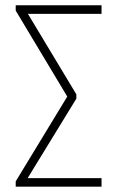

<svg xmlns="http://www.w3.org/2000/svg" viewBox="-20 -702 441 722"><path d="M361.8 -682.1V-649.9H85L267.1 -347.2V-331.1L84 -32.2H361.8V0H39.1V-20L232.9 -338.9L39.1 -662.1V-682.1Z"/></svg>

Font: Fira Sans Compressed UltraLight
Style: Regular
Weight: 200
Width: 1
Designer: Carrois Corporate & Edenspiekermann AG
Foundry: Carrois Corporate GbR & Edenspiekermann AG
Version: Version 4.203;PS 004.203;hotconv 1.0.88;makeotf.lib2.5.64775